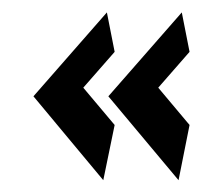

<svg xmlns="http://www.w3.org/2000/svg" viewBox="-20 -388 366 314"><path d="M148.9 -93.3 34.7 -230.5 154.8 -367.7 167.5 -303.2 116.2 -244.6 167.5 -183.6ZM272 -93.3 157.2 -230.5 277.3 -367.7 290 -303.2 238.8 -244.6 290 -183.6Z"/></svg>

Font: Quaaykop
Style: Bold
Weight: 700
Designer: Tup Wanders
Foundry: Free font, DO NOT SELL
Version: Version 1.00;July 31, 2023;FontCreator 11.5.0.2430 64-bit